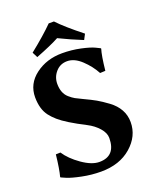

<svg xmlns="http://www.w3.org/2000/svg" viewBox="-153 -926 849 1029"><g transform="rotate(-20 271.0 -411.5)"><path d="M415 -714.8 398.9 -684.1Q334 -710 266.1 -743.2Q222.2 -719.2 131.8 -684.1L116.2 -714.8Q201.2 -782.7 251 -833H280.8Q324.2 -786.6 415 -714.8ZM252.9 -42Q345.7 -42 346.2 -145Q346.2 -173.8 321 -202.4Q295.9 -231 258.8 -250Q154.8 -303.2 113.8 -339.4Q93.3 -357.4 78.1 -377Q47.4 -417 46.9 -484.9Q46.9 -562 110.8 -610.1Q174.8 -658.2 263.2 -658.2Q317.4 -658.2 368.2 -647.2Q418.9 -636.2 442.9 -624.5L466.8 -612.8L469.2 -609.9Q458 -574.7 449.2 -490.2L418.9 -488.8Q395 -533.7 355 -571.3Q314.9 -608.9 273.9 -608.9Q233.9 -608.9 208.5 -579.8Q183.1 -550.8 183.1 -512.2Q183.1 -486.3 190.7 -466.1Q198.2 -445.8 214.6 -431.4Q231 -417 245.4 -408.9Q259.8 -400.9 285.2 -389.2Q326.2 -370.1 352.1 -355.5Q377.9 -340.8 412.4 -315.4Q446.8 -290 464.8 -257.6Q482.9 -225.1 482.9 -186Q482.9 -106 416.5 -48.1Q350.1 9.8 244.1 9.8Q189.9 9.8 136 -1.2Q82 -12.2 55.7 -23.4L28.8 -35.2L26.9 -38.1Q38.1 -79.1 46.9 -160.2L73.2 -161.1Q101.1 -118.2 155.5 -80.1Q210 -42 252.9 -42Z"/></g></svg>

Font: Linux Biolinum
Style: Bold
Weight: 700
Designer: Philipp H. Poll
Foundry: Philipp H. Poll
Version: Version 1.3.2 ; ttfautohint (v0.9)